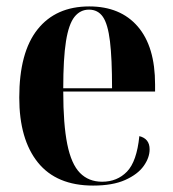

<svg xmlns="http://www.w3.org/2000/svg" viewBox="-20 -568 540 598"><path d="M270 10Q156 10 98 -62Q40 -134 40 -264Q40 -405 97 -476.5Q154 -548 258 -548Q355 -548 409 -485.5Q463 -423 463 -305V-283H177Q177 -181 189.5 -119Q202 -57 229 -29.5Q256 -2 298 -2Q345 -2 375.5 -33.5Q406 -65 414 -144Q446 -136 446 -103Q446 -77 427.5 -51Q409 -25 370 -7.5Q331 10 270 10ZM329 -293Q329 -386 322.5 -439.5Q316 -493 300.5 -515.5Q285 -538 257 -538Q230 -538 212 -515.5Q194 -493 185.5 -439.5Q177 -386 177 -293Z"/></svg>

Font: Noto Serif Display Condensed
Style: Bold
Weight: 700
Width: 3
Designer: Monotype Design Team
Foundry: Monotype Imaging Inc.
Version: Version 2.009